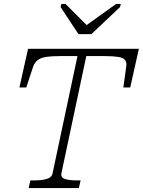

<svg xmlns="http://www.w3.org/2000/svg" viewBox="-20 -959 728 979"><path d="M380 -785H446L592 -923L596 -939H572L398 -814H439L314 -939H293L289 -923ZM248 -75 375 -673H287Q244 -673 216.5 -669Q189 -665 173.5 -653.5Q158 -642 150 -622L114 -513H79L123 -710H688L644 -513H609L624 -622Q627 -642 617 -653.5Q607 -665 581.5 -669Q556 -673 513 -673H420L293 -75Q289 -53 312.5 -46Q336 -39 373 -39H391L382 0H126L135 -39H153Q190 -39 216.5 -46Q243 -53 248 -75Z"/></svg>

Font: Roboto Serif Thin
Style: Italic
Weight: 250
Italic angle: -10°
Version: Version 1.007